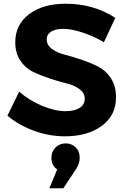

<svg xmlns="http://www.w3.org/2000/svg" viewBox="-20 -727 677 1031"><path d="M20 -106 83 -235Q136 -188 205.5 -159Q275 -130 331 -130Q380 -130 407.5 -147.5Q435 -165 435 -197Q435 -227 407.5 -248Q380 -269 338.5 -279Q297 -289 248.5 -305Q200 -321 158.5 -340.5Q117 -360 89.5 -401Q62 -442 62 -500Q62 -595 136.5 -651Q211 -707 333 -707Q483 -707 599 -631L538 -500Q483 -533 423 -552.5Q363 -572 320 -572Q279 -572 255 -557.5Q231 -543 231 -515Q231 -485 258.5 -464.5Q286 -444 327.5 -433.5Q369 -423 417.5 -406.5Q466 -390 507 -369.5Q548 -349 575.5 -307Q603 -265 603 -206Q603 -106 526 -50.5Q449 5 329 5Q244 5 162 -25Q80 -55 20 -106ZM245 284 287 183Q256 161 256 121Q256 87 278 65Q300 43 333 43Q364 43 386 64Q408 85 408 120Q408 152 387 183L320 284Z"/></svg>

Font: Trueno
Style: SBd
Weight: 600
Designer: Julieta Ulanovsky
Foundry: Julieta Ulanovsky
Version: Version 3.001b